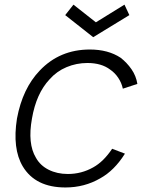

<svg xmlns="http://www.w3.org/2000/svg" viewBox="-20 -791 611 826"><path d="M260.5 -726 296 -771 392.5 -695 515.5 -771 536.5 -726 381 -631ZM508.5 -409.5Q503 -435 488.5 -456.5Q474 -478 454 -491.5Q416.5 -520 356 -520Q309 -520 266.5 -502.2Q224 -484.5 193.5 -450Q136 -389 117.5 -281Q98 -173 134.5 -112.5Q153 -79 189.2 -60.8Q225.5 -42.5 272 -42.5Q330.5 -42.5 381 -71Q403.5 -83.5 423.8 -103.5Q444 -123.5 462.5 -151L517.5 -130Q472 -57.5 411.5 -24Q343.5 15.5 261.5 15.5Q132.5 15.5 78 -75Q32.5 -151.5 53 -281Q77 -410.5 151 -487.5Q237 -578 366.5 -578Q445.5 -578 499 -542.5Q526 -521.5 545.8 -493Q565.5 -464.5 571 -430Z"/></svg>

Font: Russisch Sans Light
Style: Italic
Weight: 300
Italic angle: -10°
Designer: Michael Sharanda (font) & Cristiano Sobral (main changes)
Foundry: Michael Sharanda
Version: Version 2.00;September 8, 2020;FontCreator 13.0.0.2681 64-bi